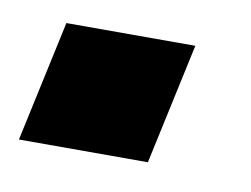

<svg xmlns="http://www.w3.org/2000/svg" viewBox="-68 -196 313 239"><g transform="rotate(10 89.0 -76.5)"><path d="M-33 0 0 -153H163L130 0Z"/></g></svg>

Font: Geist
Style: Bold Italic
Weight: 700
Italic angle: -12°
Designer: Basement.studio, Andrés Briganti, Mateo Zaragoza
Foundry: Basement.studio, Vercel, Andrés Briganti, Guido Ferreyra, Mateo Zaragoza
Version: Version 1.500; ttfautohint (v1.8.4.7-5d5b)